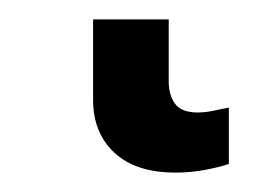

<svg xmlns="http://www.w3.org/2000/svg" viewBox="-20 62 275 198"><path d="M161 240Q120 240 98 219.5Q76 199 76 165V82H154V146Q154 160 160.5 169Q167 178 184 178Q192 178 201 176Q210 174 216 173V231Q208 234 192.5 237Q177 240 161 240Z"/></svg>

Font: Noto Sans SemiCondensed
Style: Regular
Weight: 400
Width: 4
Designer: Monotype Design Team
Foundry: Monotype Imaging Inc.
Version: Version 2.013; ttfautohint (v1.8.4.7-5d5b)